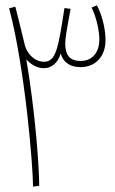

<svg xmlns="http://www.w3.org/2000/svg" viewBox="-20 -695 427 715"><path d="M126 -3C126 -75 111 -280 78 -474C94 -456 117 -441 143 -441C172 -441 196 -461 206 -496C217 -459 245 -445 280 -445C335 -445 373 -484 373 -546C373 -575 365 -630 341 -675L321 -667C341 -627 350 -576 350 -548C350 -506 329 -468 280 -468C239 -468 223 -491 223 -532C223 -553 227 -576 243 -662L220 -665C197 -516 189 -465 144 -465C102 -465 78 -505 73 -525L51 -615C46 -634 42 -652 37 -670L14 -664C73 -443 103 -76 103 0Z"/></svg>

Font: Noto Sans Arabic ExtCond Thin
Style: Regular
Weight: 100
Width: 2
Designer: Monotype Design Team, Nadine Chahine, Nizar Qandah and Khaled Hosny
Foundry: Monotype Imaging Inc.
Version: Version 2.012